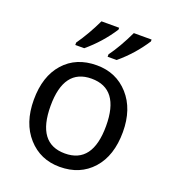

<svg xmlns="http://www.w3.org/2000/svg" viewBox="-140 -871 880 986"><g transform="rotate(20 300.0 -378.0)"><path d="M297.9 9.8Q192.4 9.8 124.3 -66.2Q56.2 -142.1 56.2 -269Q56.2 -397.5 122.3 -471.7Q188.5 -545.9 300.8 -545.9Q407.2 -545.9 475.1 -470.2Q543 -394.5 543 -269Q543 -139.6 476.1 -64.9Q409.2 9.8 297.9 9.8ZM299.8 -64Q451.2 -64 451.2 -269Q451.2 -472.2 298.8 -472.2Q147.9 -472.2 147.9 -269Q147.9 -64 299.8 -64ZM160.2 -619.1Q206.1 -684.1 245.1 -766.1H341.8V-755.9Q287.1 -671.4 209 -606H160.2ZM336.9 -619.1Q379.4 -676.8 421.9 -766.1H519V-755.9Q464.4 -671.4 386.2 -606H336.9Z"/></g></svg>

Font: WenQuanYi Micro Hei Mono
Style: Regular
Weight: 400
Foundry: Ascender Corporation
Version: Version 0.2.0-beta